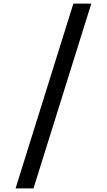

<svg xmlns="http://www.w3.org/2000/svg" viewBox="-20 -855 590 1060"><path d="M66 185 385 -835H484L165 185Z"/></svg>

Font: Lode Dark
Style: Bold
Weight: 700
Monospace: yes
Designer: Belleve Invis
Foundry: Belleve Invis
Version: Version 29.2.0; ttfautohint (v1.8.3)